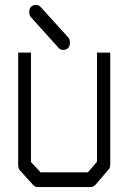

<svg xmlns="http://www.w3.org/2000/svg" viewBox="-20 -811 526 781"><path d="M54 -597H106V-152L145 -110H337.5L374.5 -153V-597H428.5V-141Q428.5 -129 421 -121L369 -60Q360 -50 349 -50H133Q123 -50 114.5 -59L61 -118Q54 -126.5 54 -139ZM106 -783Q113.5 -791 126 -791Q137.5 -791 145 -783L257.5 -659Q264.5 -651.5 264.5 -638Q264.5 -623.5 257.5 -616Q250 -608 237.5 -608Q226 -608 218.5 -616L106 -741Q99 -748.5 99 -762Q99 -776.5 106 -783Z"/></svg>

Font: 3270 Nerd Font Mono SemCond
Style: Regular
Weight: 400
Monospace: yes
Version: Version 3.0.1;Nerd Fonts 3.1.1